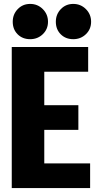

<svg xmlns="http://www.w3.org/2000/svg" viewBox="-20 -960 500 980"><path d="M206 -297V-126H440V0H40V-720H430V-594H206V-423H380V-297ZM45 -849Q45 -887 70.5 -913.5Q96 -940 134 -940Q172 -940 198.5 -913.5Q225 -887 225 -849Q225 -811 198.5 -785.5Q172 -760 134 -760Q95 -760 70 -785Q45 -810 45 -849ZM265 -849Q265 -887 290.5 -913.5Q316 -940 354 -940Q392 -940 418.5 -913.5Q445 -887 445 -849Q445 -811 418.5 -785.5Q392 -760 354 -760Q315 -760 290 -785Q265 -810 265 -849Z"/></svg>

Font: Akshar
Style: Bold
Weight: 700
Designer: Tall Chai
Foundry: Tall Chai
Version: Version 1.000